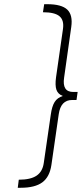

<svg xmlns="http://www.w3.org/2000/svg" viewBox="-20 -762 387 908"><path d="M64 126 68.8 87.9Q124.5 87.9 152.8 68.8Q181.2 49.8 187 8.8L220.2 -220.2Q225.6 -259.3 238.3 -279.5Q251 -299.8 276.9 -308.1Q253.9 -316.9 246.8 -337.6Q239.7 -358.4 245.1 -397L277.8 -625Q283.7 -666.5 261.2 -685.3Q238.8 -704.1 183.1 -704.1L189 -742.2H203.1Q271 -742.2 298.1 -716.6Q325.2 -690.9 316.9 -633.8L283.2 -395Q272.9 -327.1 326.2 -327.1H347.2L341.8 -289.1H320.8Q267.6 -289.1 257.8 -222.2L223.1 18.1Q214.8 74.7 180.2 100.3Q145.5 126 78.1 126Z"/></svg>

Font: Trueno UltraLight
Style: Italic
Weight: 250
Designer: Julieta Ulanovsky
Foundry: Julieta Ulanovsky
Version: Version 3.001b | FøM Fix